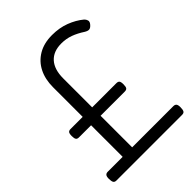

<svg xmlns="http://www.w3.org/2000/svg" viewBox="-263 -1102 1243 1243"><g transform="rotate(-45 358.5 -480.5)"><path d="M65 0Q49 0 43.5 -10.5Q38 -21 38 -43Q38 -64 45 -72Q52 -80 65 -80H202V-369H91Q76 -369 70 -377.5Q64 -386 64 -408Q64 -431 70.5 -438.5Q77 -446 91 -446H202V-717Q202 -790 229.5 -844.5Q257 -899 309.5 -930Q362 -961 436 -961Q503 -961 558 -940Q613 -919 654 -885Q664 -876 668 -862.5Q672 -849 658 -833Q645 -818 633 -816Q621 -814 602 -825Q561 -852 522.5 -866Q484 -880 440 -880Q367 -880 328 -836.5Q289 -793 289 -711V-446H510Q525 -446 531.5 -438.5Q538 -431 538 -408Q538 -386 532 -377.5Q526 -369 510 -369H289V-80H666Q680 -80 687 -72Q694 -64 694 -43Q694 -21 688.5 -10.5Q683 0 666 0Z"/></g></svg>

Font: Playwrite HU
Style: Regular
Weight: 400
Designer: Veronika Burian, José Scaglione
Foundry: TypeTogether
Version: Version 1.002